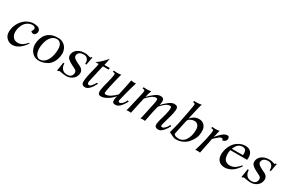

<svg xmlns="http://www.w3.org/2000/svg" viewBox="130 -1955 4802 3216"><g transform="rotate(30 2530.5 -347.0)"><path d="M467 -419Q475 -391 458.5 -359.5Q442 -328 412 -327Q404 -327 396.5 -328.5Q389 -330 383.5 -334Q378 -338 374.5 -340.5Q371 -343 367 -348L363 -352Q389 -384 388 -407Q387 -429 366.5 -441Q346 -453 316 -450Q297 -448 276 -440.5Q255 -433 227 -414.5Q199 -396 176 -357.5Q153 -319 141 -265Q123 -176 157.5 -121Q192 -66 259 -66Q310 -66 349 -91Q388 -116 429 -163L441 -154Q329 10 198 10Q125 10 75.5 -50.5Q26 -111 50 -224Q68 -305 117 -366Q166 -427 224.5 -455Q283 -483 341 -482Q449 -481 467 -419Z M996 -228Q984 -156 950.5 -104Q917 -52 872 -26.5Q827 -1 783 9.5Q739 20 697 16Q609 8 561 -67.5Q513 -143 529 -240Q550 -365 625 -423.5Q700 -482 813 -477H814Q836 -479 863 -471.5Q890 -464 918 -446.5Q946 -429 966.5 -399Q987 -369 996.5 -327Q1006 -285 996 -228ZM893 -201Q905 -266 904 -321.5Q903 -377 876.5 -413.5Q850 -450 802 -450Q742 -449 699 -404Q656 -359 636 -280Q615 -192 623.5 -132.5Q632 -73 656 -42.5Q680 -12 711 -9Q772 -5 820.5 -52.5Q869 -100 893 -201Z M1470 -478 1442 -326H1417Q1423 -383 1398 -415.5Q1373 -448 1335 -450Q1280 -454 1247.5 -433.5Q1215 -413 1210 -375Q1207 -357 1215.5 -340.5Q1224 -324 1244 -310Q1264 -296 1281 -286.5Q1298 -277 1324.5 -265Q1351 -253 1361 -248Q1440 -204 1422 -124Q1409 -60 1356.5 -24.5Q1304 11 1243 10Q1222 10 1196.5 7Q1171 4 1144.5 -1Q1118 -6 1110 -7Q1099 -9 1086 6L1066 5L1091 -158H1114Q1110 -107 1142 -62Q1174 -17 1244 -17Q1326 -17 1342 -89Q1353 -144 1306 -166L1235 -202Q1204 -218 1186.5 -229.5Q1169 -241 1149.5 -259Q1130 -277 1124.5 -300Q1119 -323 1125 -352Q1139 -415 1198 -450Q1257 -485 1343 -481Q1369 -480 1399 -470Q1429 -460 1435 -460Q1439 -460 1442.5 -464.5Q1446 -469 1448 -473.5Q1450 -478 1449 -478Z M1811 -472 1805 -439H1696L1686 -395Q1676 -351 1661 -287.5Q1646 -224 1639 -188Q1636 -176 1632 -158Q1628 -140 1625.5 -129.5Q1623 -119 1620.5 -105Q1618 -91 1618.5 -83Q1619 -75 1621.5 -66.5Q1624 -58 1630.5 -54Q1637 -50 1647 -49Q1671 -48 1695 -75Q1719 -102 1748 -152L1771 -143Q1690 16 1610 16Q1547 16 1541 -39Q1536 -93 1572 -247Q1576 -264 1590 -318.5Q1604 -373 1609.5 -401Q1615 -429 1614 -438H1552Q1601 -468 1657 -523Q1689 -554 1734 -605Q1715 -516 1706 -472Z M2366 -142Q2280 16 2201 16Q2200 16 2195 16Q2190 16 2188 15.5Q2186 15 2181.5 14.5Q2177 14 2174.5 13.5Q2172 13 2167.5 12Q2163 11 2160.5 9.5Q2158 8 2154.5 6Q2151 4 2149 1.5Q2147 -1 2145 -4.5Q2143 -8 2142 -12Q2131 -51 2153 -126Q2113 -74 2048.5 -32.5Q1984 9 1936 13Q1910 16 1893.5 12Q1877 8 1868.5 -6Q1860 -20 1858 -38.5Q1856 -57 1861 -91Q1866 -125 1874.5 -161.5Q1883 -198 1899 -255Q1907 -279 1920 -344Q1933 -409 1930 -424Q1928 -444 1885 -442L1891 -469Q1908 -465 1950 -464Q1992 -463 2032 -471Q2000 -356 1966 -200Q1943 -91 1945 -73Q1947 -57 1960 -54Q1983 -49 2012.5 -59Q2042 -69 2067.5 -86.5Q2093 -104 2114.5 -122Q2136 -140 2149 -153L2162 -166Q2178 -231 2198 -333.5Q2218 -436 2225 -471Q2237 -467 2269 -465.5Q2301 -464 2320 -468Q2296 -396 2250 -219Q2218 -99 2217 -86Q2213 -53 2237 -51Q2239 -51 2242 -51Q2292 -52 2343 -154Z M3189 -142Q3176 -118 3163.5 -97.5Q3151 -77 3140 -62.5Q3129 -48 3118 -36Q3107 -24 3098.5 -16Q3090 -8 3080.5 -2Q3071 4 3065.5 7Q3060 10 3052 12Q3044 14 3041 14.5Q3038 15 3032 16H3025Q3007 17 2987.5 9.5Q2968 2 2960 -15Q2956 -36 2955.5 -50Q2955 -64 2962 -96Q2969 -128 2975.5 -150.5Q2982 -173 2992.5 -209.5Q3003 -246 3009 -270Q3046 -417 3016 -427Q2994 -434 2966.5 -424.5Q2939 -415 2916 -397Q2893 -379 2873.5 -360Q2854 -341 2842 -327L2831 -313Q2816 -258 2804 -203.5Q2792 -149 2780 -86Q2768 -23 2763 1Q2751 -3 2723 -3Q2695 -3 2677 2Q2681 -7 2690.5 -48Q2700 -89 2714 -155Q2728 -221 2732 -239Q2743 -288 2749 -317.5Q2755 -347 2758.5 -373Q2762 -399 2759.5 -411.5Q2757 -424 2750 -427Q2728 -434 2700 -424.5Q2672 -415 2648 -397Q2624 -379 2603.5 -360Q2583 -341 2571 -327L2559 -313Q2496 -29 2491 1Q2479 -3 2451 -3.5Q2423 -4 2404 1Q2416 -21 2464 -239Q2468 -255 2474.5 -284Q2481 -313 2485.5 -332.5Q2490 -352 2494.5 -374.5Q2499 -397 2500.5 -411Q2502 -425 2501 -431Q2497 -451 2456 -449L2462 -478Q2477 -474 2522.5 -473.5Q2568 -473 2607 -483Q2581 -423 2569 -351Q2604 -391 2665.5 -439.5Q2727 -488 2771 -492Q2831 -496 2846 -463.5Q2861 -431 2840 -351Q2878 -394 2936 -441Q2994 -488 3038 -492Q3117 -498 3120.5 -437Q3124 -376 3077 -220Q3041 -88 3040 -85Q3036 -55 3054 -52Q3058 -51 3066 -51Q3088 -51 3112.5 -75.5Q3137 -100 3148 -119.5Q3159 -139 3166 -154Z M3672 -249Q3664 -210 3641.5 -168Q3619 -126 3582.5 -84.5Q3546 -43 3488 -16.5Q3430 10 3361 10Q3338 10 3311 -0.5Q3284 -11 3254 -28Q3224 -45 3219 -47Q3250 -153 3270 -244Q3286 -316 3316.5 -479Q3347 -642 3344 -655Q3340 -674 3304 -674L3310 -702Q3317 -698 3369.5 -700Q3422 -702 3451 -711Q3443 -692 3424 -614Q3405 -536 3390 -467L3375 -398Q3396 -427 3439 -454Q3482 -481 3535 -481Q3595 -481 3632 -445.5Q3669 -410 3675.5 -358.5Q3682 -307 3672 -249ZM3571 -210Q3580 -261 3578.5 -306.5Q3577 -352 3552.5 -383.5Q3528 -415 3483 -415Q3448 -415 3408.5 -395.5Q3369 -376 3361 -336L3305 -73Q3300 -49 3333 -36Q3366 -23 3394 -23Q3437 -23 3470.5 -42Q3504 -61 3523.5 -92Q3543 -123 3554 -151Q3565 -179 3571 -210Z M4106 -395Q4100 -386 4090.5 -379.5Q4081 -373 4074.5 -371Q4068 -369 4057.5 -367Q4047 -365 4046 -365Q4045 -379 4038.5 -388.5Q4032 -398 4013.5 -396Q3995 -394 3968 -372Q3940 -350 3920 -332Q3900 -314 3894 -306L3887 -299Q3847 -111 3827 0Q3817 -4 3785.5 -4.5Q3754 -5 3735 0Q3741 -15 3765 -102Q3789 -189 3802 -246Q3836 -398 3830 -431Q3827 -451 3784 -449L3791 -478Q3806 -473 3848 -472Q3890 -471 3929 -481Q3926 -473 3917.5 -437.5Q3909 -402 3902 -371.5Q3895 -341 3894 -341Q3932 -387 3958 -411Q3990 -443 4015 -460Q4040 -477 4071 -481Q4106 -486 4117 -458.5Q4128 -431 4106 -395Z M4571 -290H4246Q4234 -234 4238 -194.5Q4242 -155 4252 -129Q4262 -103 4282 -88.5Q4302 -74 4321.5 -68Q4341 -62 4364 -62Q4397 -62 4426.5 -72.5Q4456 -83 4480.5 -103.5Q4505 -124 4518 -137Q4531 -150 4549 -171L4564 -164Q4556 -150 4544.5 -133.5Q4533 -117 4508.5 -89.5Q4484 -62 4456.5 -41.5Q4429 -21 4388.5 -5.5Q4348 10 4305 10Q4216 10 4174 -53.5Q4132 -117 4156 -227Q4171 -295 4204 -347Q4237 -399 4277 -427Q4317 -455 4355.5 -468Q4394 -481 4428 -481Q4505 -481 4544 -434.5Q4583 -388 4571 -290ZM4471 -323Q4474 -342 4472.5 -363Q4471 -384 4466 -402Q4461 -420 4443 -431.5Q4425 -443 4396 -443Q4351 -443 4317 -416Q4283 -389 4257 -323Z M5037 -478 5009 -326H4984Q4990 -383 4965 -415.5Q4940 -448 4902 -450Q4847 -454 4814.5 -433.5Q4782 -413 4777 -375Q4774 -357 4782.5 -340.5Q4791 -324 4811 -310Q4831 -296 4848 -286.5Q4865 -277 4891.5 -265Q4918 -253 4928 -248Q5007 -204 4989 -124Q4976 -60 4923.5 -24.5Q4871 11 4810 10Q4789 10 4763.5 7Q4738 4 4711.5 -1Q4685 -6 4677 -7Q4666 -9 4653 6L4633 5L4658 -158H4681Q4677 -107 4709 -62Q4741 -17 4811 -17Q4893 -17 4909 -89Q4920 -144 4873 -166L4802 -202Q4771 -218 4753.5 -229.5Q4736 -241 4716.5 -259Q4697 -277 4691.5 -300Q4686 -323 4692 -352Q4706 -415 4765 -450Q4824 -485 4910 -481Q4936 -480 4966 -470Q4996 -460 5002 -460Q5006 -460 5009.5 -464.5Q5013 -469 5015 -473.5Q5017 -478 5016 -478Z"/></g></svg>

Font: GFS Artemisia
Style: Italic
Weight: 400
Italic angle: -12°
Designer: Takis Katsoulidis and George D. Matthiopoulos
Foundry: George Matthiopoulos and Takis Katsoulidis
Version: Version 1.0